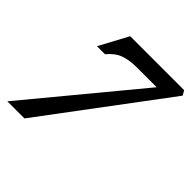

<svg xmlns="http://www.w3.org/2000/svg" viewBox="-169 -786 929 929"><g transform="rotate(45 295.5 -321.5)"><path d="M10.3 0 473.1 -559.1H338.9Q286.1 -559.1 250.5 -545.9Q216.3 -534.2 183.1 -495.1H128.4L208 -643.1H577.1L590.8 -619.1L127.4 0Z"/></g></svg>

Font: Elstob
Style: Bold Italic
Weight: 700
Italic angle: -20°
Designer: Peter S. Baker
Version: Version 1.015